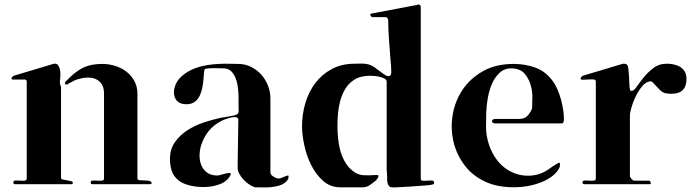

<svg xmlns="http://www.w3.org/2000/svg" viewBox="-20 -834 3115 862"><path d="M256 -30Q261 -28 269.5 -26.5Q278 -25 286.5 -23.5Q295 -22 301 -20Q307 -18 307 -14Q307 -7 301 -7H48Q40 -7 40 -15Q40 -23 49.5 -23.5Q59 -24 70 -23Q81 -22 90.5 -23Q100 -24 100 -33V-467Q100 -477 90 -477H36Q32 -477 32 -479.5Q32 -482 32 -484Q34 -488 36 -489Q37 -492 42 -494L219 -547Q233 -551 240 -542Q247 -533 249.5 -519Q252 -505 251 -490Q250 -475 249 -467Q248 -462 250 -455Q252 -448 254 -444V-34ZM283 -455Q275 -453 272.5 -456.5Q270 -460 274 -467Q275 -468 284 -477Q293 -486 295 -488Q329 -520 361 -533.5Q393 -547 440 -547Q469 -547 497.5 -538Q526 -529 548 -512Q570 -495 583.5 -470Q597 -445 597 -413V-33Q597 -26 606 -25Q615 -24 626 -24Q637 -24 647 -22.5Q657 -21 660 -15Q662 -10 659 -8.5Q656 -7 652 -7H395Q387 -7 387 -15Q387 -23 396.5 -23.5Q406 -24 417 -23Q428 -22 437.5 -23Q447 -24 447 -33V-413Q447 -441 436 -457Q425 -473 407.5 -480Q390 -487 368.5 -485.5Q347 -484 325 -477Q319 -475 312.5 -472Q306 -469 300 -465L288 -459Q285 -456 283 -455Z M1122 6Q1110 2 1097 -7Q1084 -16 1073 -28Q1062 -40 1054.5 -53.5Q1047 -67 1047 -80V-100L1050 -296Q1050 -304 1042 -307Q1036 -309 1027 -308Q1018 -307 1008.5 -304Q999 -301 990 -298Q981 -295 976 -292Q915 -262 889 -198Q879 -175 876.5 -148.5Q874 -122 881.5 -99Q889 -76 907 -61Q925 -46 957 -46Q961 -46 972.5 -49.5Q984 -53 995 -55.5Q1006 -58 1012.5 -57Q1019 -56 1014 -46Q1001 -21 970.5 -8.5Q940 4 904.5 5.5Q869 7 835.5 -0.5Q802 -8 782 -24Q759 -42 751 -67Q743 -92 743 -120Q743 -164 765 -195.5Q787 -227 821 -249Q855 -271 894.5 -284Q934 -297 970 -305Q976 -306 986 -307.5Q996 -309 1007 -311Q1018 -313 1027.5 -315Q1037 -317 1041 -319Q1052 -324 1051.5 -335.5Q1051 -347 1051 -356Q1051 -373 1051 -393Q1051 -413 1049 -433.5Q1047 -454 1041.5 -472.5Q1036 -491 1025 -506Q1010 -527 984 -527Q978 -527 965.5 -527.5Q953 -528 940 -528Q927 -528 916 -527Q905 -526 901 -524Q897 -522 896 -509.5Q895 -497 893.5 -479Q892 -461 888.5 -441.5Q885 -422 877 -405Q869 -388 854.5 -377Q840 -366 817 -366Q791 -366 777.5 -378.5Q764 -391 761.5 -409.5Q759 -428 766 -448Q773 -468 787 -483Q806 -503 830.5 -516Q855 -529 883 -536Q911 -543 939.5 -545.5Q968 -548 994 -548Q1008 -548 1022 -547.5Q1036 -547 1050 -547Q1080 -547 1106.5 -534Q1133 -521 1152.5 -499.5Q1172 -478 1183 -450Q1194 -422 1194 -393V-60Q1194 -53 1198.5 -48.5Q1203 -44 1208 -41Q1217 -35 1223.5 -33.5Q1230 -32 1235.5 -33Q1241 -34 1247 -37Q1253 -40 1262 -43Q1270 -46 1273.5 -46Q1277 -46 1275 -35Q1274 -30 1271 -26Q1268 -22 1265 -19Q1253 -7 1235.5 -1.5Q1218 4 1199 6Q1180 8 1161 7.5Q1142 7 1126 7Q1123 7 1122 6Z M1853 -812Q1858 -816 1863.5 -812.5Q1869 -809 1869 -803V-33Q1869 -23 1878.5 -22.5Q1888 -22 1899 -23Q1910 -24 1919.5 -23.5Q1929 -23 1929 -13Q1929 -7 1923 -6Q1919 -4 1891.5 -1.5Q1864 1 1831.5 3Q1799 5 1771.5 6.5Q1744 8 1739 7Q1730 6 1725.5 0Q1721 -6 1719.5 -14Q1718 -22 1718 -30.5Q1718 -39 1718 -46Q1718 -53 1717 -59.5Q1716 -66 1716 -73V-467Q1716 -476 1706.5 -481Q1697 -486 1685 -489Q1673 -492 1660.5 -493Q1648 -494 1642 -494Q1622 -494 1602.5 -489.5Q1583 -485 1566 -473Q1543 -457 1529 -433Q1515 -409 1507.5 -381.5Q1500 -354 1497.5 -325Q1495 -296 1495 -270Q1495 -244 1497.5 -216Q1500 -188 1507 -161Q1514 -134 1527.5 -109.5Q1541 -85 1562 -68Q1585 -49 1610.5 -47.5Q1636 -46 1664 -48Q1681 -50 1679.5 -43Q1678 -36 1669 -25Q1665 -21 1659 -17Q1648 -8 1636 -0.5Q1624 7 1609 7H1509Q1463 7 1430.5 -22Q1398 -51 1377 -93Q1356 -135 1346 -182.5Q1336 -230 1336 -267Q1336 -321 1351 -371.5Q1366 -422 1395.5 -461Q1425 -500 1469.5 -524Q1514 -548 1573 -548Q1586 -548 1598 -548.5Q1610 -549 1623 -547Q1643 -545 1662.5 -531Q1682 -517 1698 -505Q1701 -503 1705 -500Q1709 -497 1713 -495Q1721 -491 1727.5 -492.5Q1734 -494 1736 -503Q1737 -508 1736.5 -518.5Q1736 -529 1735.5 -540.5Q1735 -552 1733.5 -563.5Q1732 -575 1732 -581Q1729 -622 1726 -662.5Q1723 -703 1723 -744Q1723 -746 1721 -750Q1717 -757 1711 -757H1654Q1651 -757 1648 -759Q1645 -761 1643.5 -764Q1642 -767 1642.5 -769.5Q1643 -772 1647 -773L1853 -812Z M2368 -345Q2369 -346 2369 -349Q2369 -372 2370 -393.5Q2371 -415 2366 -438Q2358 -476 2337 -501.5Q2316 -527 2274 -527Q2241 -527 2219 -503Q2198 -482 2186.5 -452.5Q2175 -423 2169.5 -391Q2164 -359 2163 -327Q2162 -295 2162 -267Q2162 -226 2174.5 -187Q2187 -148 2211 -116Q2230 -91 2255.5 -74Q2281 -57 2309.5 -50Q2338 -43 2368.5 -46Q2399 -49 2427 -64Q2441 -72 2453 -81Q2465 -90 2479 -98Q2487 -103 2491 -103.5Q2495 -104 2494 -91Q2493 -81 2485.5 -70.5Q2478 -60 2471 -53Q2445 -29 2407 -14.5Q2369 0 2327 4.5Q2285 9 2244 4.5Q2203 0 2171 -13Q2107 -39 2068.5 -88.5Q2030 -138 2016 -197.5Q2002 -257 2012.5 -319Q2023 -381 2057 -431.5Q2091 -482 2148.5 -514.5Q2206 -547 2286 -547Q2338 -547 2383.5 -530.5Q2429 -514 2461 -471Q2473 -455 2483 -432Q2493 -409 2499.5 -384Q2506 -359 2509.5 -334Q2513 -309 2511 -290Q2510 -285 2508.5 -282.5Q2507 -280 2501 -280H2202Q2196 -280 2192.5 -283Q2189 -286 2189 -290Q2189 -294 2192.5 -297Q2196 -300 2205 -300H2309Q2333 -300 2346 -312Q2359 -324 2368 -345Z M2899 -20Q2901 -16 2902 -11.5Q2903 -7 2896 -7H2603Q2595 -7 2595 -15Q2595 -23 2604.5 -23.5Q2614 -24 2625 -23Q2636 -22 2645.5 -23Q2655 -24 2655 -33V-467Q2655 -477 2644 -477.5Q2633 -478 2619.5 -477Q2606 -476 2595.5 -476Q2585 -476 2587 -484Q2589 -488 2591 -489Q2592 -492 2597 -494L2774 -547Q2779 -549 2786.5 -547.5Q2794 -546 2797 -541Q2800 -536 2801.5 -522Q2803 -508 2804 -490.5Q2805 -473 2805.5 -457Q2806 -441 2808 -434Q2809 -429 2809.5 -428Q2810 -427 2815 -426Q2825 -425 2838 -444Q2851 -463 2869.5 -486Q2888 -509 2913.5 -528.5Q2939 -548 2974 -548Q2990 -548 3006 -544.5Q3022 -541 3034.5 -533Q3047 -525 3054.5 -512Q3062 -499 3062 -480Q3062 -413 2995 -413Q2981 -413 2970 -415Q2959 -417 2948 -425Q2945 -428 2938.5 -434.5Q2932 -441 2925 -448.5Q2918 -456 2912.5 -462Q2907 -468 2905 -468Q2897 -470 2890 -467Q2875 -462 2860 -443Q2845 -424 2833.5 -400Q2822 -376 2815 -352Q2808 -328 2808 -313V-44Q2808 -39 2815 -31Q2822 -23 2827 -23H2895L2899 -20Z"/></svg>

Font: SoukouMincho
Style: Regular
Weight: 400
Designer: Dr. Ken Lunde (project architect, glyph set definition & overall production); Masataka HATTORI  (production & ideograph 
Foundry: Adobe Systems Incorporated
Version: Version 1.00